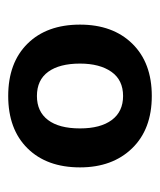

<svg xmlns="http://www.w3.org/2000/svg" viewBox="19 -785 390 468"><g transform="rotate(90 214.0 -551.0)"><path d="M214 -376Q133 -376 86.5 -423Q40 -470 40 -551Q40 -631 86.5 -678.5Q133 -726 214 -726Q295 -726 341.5 -678Q388 -630 388 -551Q388 -470 341.5 -423Q295 -376 214 -376ZM214 -446Q252 -446 272.5 -473Q293 -500 293 -551Q293 -601 272.5 -628.5Q252 -656 214 -656Q175 -656 155 -627.5Q135 -599 135 -551Q135 -501 155 -473.5Q175 -446 214 -446Z"/></g></svg>

Font: Geist Med
Style: Regular
Weight: 400
Designer: Basement.studio, Andrés Briganti, Mateo Zaragoza
Foundry: Basement.studio, Vercel, Andrés Briganti, Guido Ferreyra, Mateo Zaragoza
Version: Version 1.401